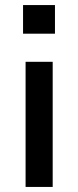

<svg xmlns="http://www.w3.org/2000/svg" viewBox="-20 -738 309 758"><path d="M71 -605V-718H197V-605ZM81 0V-494H188V0Z"/></svg>

Font: Nunito Sans 9pt SemiBold
Style: Regular
Weight: 600
Version: Version 3.101;gftools[0.9.27]